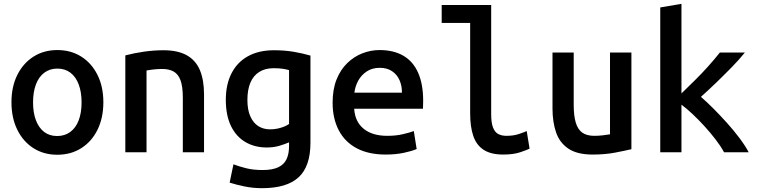

<svg xmlns="http://www.w3.org/2000/svg" viewBox="-20 -797 3960 1005"><path d="M280 13Q209 13 155 -21.5Q101 -56 70.5 -118Q40 -180 40 -262Q40 -344 71 -405.5Q102 -467 156 -501Q210 -535 280 -535Q351 -535 405 -501Q459 -467 490 -405.5Q521 -344 521 -262Q521 -180 490.5 -118Q460 -56 405.5 -21.5Q351 13 280 13ZM279 -85Q319 -85 348 -106.5Q377 -128 392 -167.5Q407 -207 407 -261Q407 -315 392 -355Q377 -395 348.5 -416.5Q320 -438 280 -438Q241 -438 212 -416.5Q183 -395 168 -355Q153 -315 153 -261Q153 -207 168 -167.5Q183 -128 211 -106.5Q239 -85 279 -85Z M636 0V-507Q681 -519 733 -526.5Q785 -534 836 -534Q911 -534 958 -507.5Q1005 -481 1026.5 -429.5Q1048 -378 1048 -302V0H937V-284Q937 -344 925 -376.5Q913 -409 889 -422.5Q865 -436 830 -436Q810 -436 789 -434Q768 -432 747 -428V0Z M1352 188Q1304 188 1260.5 179Q1217 170 1182 159L1202 63Q1233 75 1270 84Q1307 93 1355 93Q1406 93 1436.5 78.5Q1467 64 1480 36Q1493 8 1493 -32V-52Q1473 -43 1443 -34Q1413 -25 1376 -25Q1313 -25 1264.5 -53.5Q1216 -82 1189 -137.5Q1162 -193 1162 -275Q1162 -355 1192 -413.5Q1222 -472 1278.5 -503Q1335 -534 1414 -534Q1470 -534 1517 -526Q1564 -518 1605 -506V-50Q1605 74 1543 131Q1481 188 1352 188ZM1393 -120Q1422 -120 1449 -128Q1476 -136 1493 -148V-430Q1479 -434 1460 -437Q1441 -440 1412 -440Q1368 -440 1337 -420.5Q1306 -401 1290.5 -364Q1275 -327 1275 -274Q1275 -222 1290.5 -187.5Q1306 -153 1332.5 -136.5Q1359 -120 1393 -120Z M1999 12Q1909 12 1847 -21Q1785 -54 1753 -115.5Q1721 -177 1721 -259Q1721 -329 1741.5 -380.5Q1762 -432 1797.5 -466.5Q1833 -501 1877 -518Q1921 -535 1967 -535Q2040 -535 2091 -505.5Q2142 -476 2168.5 -416.5Q2195 -357 2195 -269Q2195 -260 2194.5 -248.5Q2194 -237 2194 -228H1834Q1838 -160 1883.5 -123Q1929 -86 2007 -86Q2052 -86 2088.5 -94.5Q2125 -103 2146 -111L2161 -17Q2136 -6 2093.5 3Q2051 12 1999 12ZM1835 -312H2084Q2084 -349 2071 -378Q2058 -407 2032 -424.5Q2006 -442 1968 -442Q1928 -442 1899.5 -423Q1871 -404 1855 -374.5Q1839 -345 1835 -312Z M2614 12Q2550 12 2512 -12.5Q2474 -37 2457.5 -85Q2441 -133 2441 -204V-677H2292V-771H2551V-199Q2551 -155 2560.5 -130Q2570 -105 2588 -95.5Q2606 -86 2631 -86Q2668 -86 2696 -95.5Q2724 -105 2737 -111L2752 -19Q2741 -13 2704.5 -0.5Q2668 12 2614 12Z M3082 12Q3001 12 2955 -19Q2909 -50 2890.5 -104.5Q2872 -159 2872 -229V-522H2983V-249Q2983 -192 2993.5 -156Q3004 -120 3027.5 -103Q3051 -86 3091 -86Q3114 -86 3138 -89Q3162 -92 3173 -94V-522H3285V-16Q3251 -8 3199 2Q3147 12 3082 12Z M3436 0V-758L3547 -777V-308Q3583 -343 3619 -378.5Q3655 -414 3688 -451Q3721 -488 3748 -522H3879Q3850 -486 3810.5 -445.5Q3771 -405 3729.5 -365Q3688 -325 3649 -290Q3678 -265 3713.5 -229.5Q3749 -194 3785 -154Q3821 -114 3851 -74Q3881 -34 3899 0H3770Q3752 -33 3725 -68Q3698 -103 3666.5 -137.5Q3635 -172 3604 -201Q3573 -230 3547 -249V0Z"/></svg>

Font: Ubuntu Sans Mono Medium
Style: Regular
Weight: 500
Monospace: yes
Designer: Dalton Maag Ltd
Foundry: Dalton Maag Ltd
Version: Version 1.006